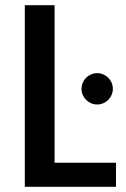

<svg xmlns="http://www.w3.org/2000/svg" viewBox="-20 -715 484 735"><path d="M75 0H424V-92H189V-695H75ZM292 -375C292 -342 319 -315 352 -315C385 -315 412 -342 412 -375C412 -408 385 -435 352 -435C319 -435 292 -408 292 -375Z"/></svg>

Font: Poppins Medium
Style: Regular
Weight: 500
Designer: Ninad Kale (Devanagari), Jonny Pinhorn (Latin)
Foundry: Indian Type Foundry
Version: 4.004